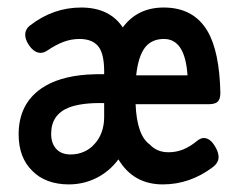

<svg xmlns="http://www.w3.org/2000/svg" viewBox="-20 -482 640 513"><path d="M538.1 -203.6H342.3Q345.7 -120.1 380.4 -95.7Q399.4 -75.2 430.2 -75.2Q451.2 -75.2 469.7 -82.8Q488.3 -90.3 508.3 -106.9Q517.1 -113.3 524.9 -113.3Q528.3 -113.3 534.2 -111.3Q545.4 -106.9 555.2 -89.8Q564 -74.7 564 -62.5Q564 -46.9 548.3 -35.2Q487.3 10.7 415 10.7Q336.4 10.7 296.4 -56.2Q272.9 -24.4 238.3 -6.8Q203.6 10.7 163.6 10.7Q133.3 10.7 108.4 1.5Q83.5 -7.8 66.4 -25.4Q29.8 -61 29.8 -123Q29.8 -203.6 90.3 -245.6Q136.2 -277.3 212.9 -282.7Q237.3 -284.2 258.3 -283.7V-291.5Q258.3 -333.5 245.6 -354Q230 -377.9 192.4 -377.9Q170.4 -377.9 149.7 -370.1Q128.9 -362.3 106 -346.7Q97.2 -340.8 88.4 -340.8Q71.3 -340.8 57.1 -361.8Q47.4 -376 47.4 -389.2Q47.4 -404.3 61 -414.6Q122.6 -461.9 196.8 -461.9Q272.5 -461.9 308.1 -408.7Q347.2 -461.9 417.5 -461.9Q497.6 -461.9 534.7 -398.4Q566.4 -344.2 568.8 -233.9Q568.8 -217.3 561.8 -210.4Q554.7 -203.6 538.1 -203.6ZM343.8 -280.8H481Q474.6 -377.9 418 -377.9Q385.3 -377.9 367.4 -355Q349.6 -332 343.8 -280.8ZM258.3 -206.5Q197.8 -208 163.1 -194.3Q116.7 -175.3 116.7 -124.5Q116.7 -98.6 130.4 -84Q144 -69.3 168.5 -69.3Q188 -69.3 204.6 -76.7Q221.2 -84 232.9 -97.7Q245.1 -110.8 251.7 -129.2Q258.3 -147.5 258.3 -168.9Z"/></svg>

Font: Courier Prime Medium
Style: Regular
Weight: 500
Designer: Alan Dague-Greene
Foundry: Quote-Unquote Apps
Version: Version 1.202